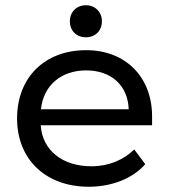

<svg xmlns="http://www.w3.org/2000/svg" viewBox="-20 -701 644 731"><path d="M307 -681C271 -681 246 -655 246 -620C246 -584 271 -559 307 -559C343 -559 368 -584 368 -620C368 -655 343 -681 307 -681ZM45 -250C45 -94 154 10 318 10C408 10 487 -23 533 -76L491 -132C452 -93 394 -68 330 -68C218 -67 141 -129 135 -224H559V-258C559 -408 458 -510 308 -510C150 -510 45 -406 45 -250ZM136 -285C145 -375 212 -433 308 -433C403 -433 467 -376 470 -285Z"/></svg>

Font: Gully
Style: Regular
Weight: 400
Designer: jaikishan Patel
Foundry: MagicType
Version: Version 1.000;Glyphs 3.2 (3242)